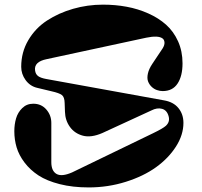

<svg xmlns="http://www.w3.org/2000/svg" viewBox="-20 -797 874 831"><path d="M363.8 14.2Q294.4 14.2 238.5 0Q182.6 -14.2 146.5 -37.8Q110.4 -61.5 86.2 -93.5Q62 -125.5 52 -158.9Q42 -192.4 42 -229Q42 -258.8 49.6 -284.7Q57.1 -310.5 76.4 -329.3Q95.7 -348.1 124 -348.1Q158.7 -348.1 180.4 -323.2Q202.1 -298.3 202.1 -265.1V-95.2Q202.1 -57.1 224.6 -44.2Q247.1 -31.2 292 -50.8L642.1 -220.2Q685.5 -241.2 697.8 -252.4Q716.3 -269.5 710 -293Q703.1 -319.8 681.6 -325.9Q660.2 -332 634.8 -318.8L422.9 -221.2Q374.5 -200.2 338.9 -209.7Q303.2 -219.2 282.7 -247.6Q262.2 -275.9 261.2 -313L259.8 -351.1Q259.3 -377 247.8 -385.7Q236.3 -394.5 203.1 -401.9L140.1 -417Q109.9 -424.3 90.8 -450.4Q71.8 -476.6 71.8 -507.8Q71.8 -570.8 102.3 -622.8Q132.8 -674.8 183.1 -707.8Q233.4 -740.7 296.1 -758.8Q358.9 -776.9 425.8 -776.9Q479 -776.9 528.1 -767.8Q577.1 -758.8 621.6 -739Q666 -719.2 698.7 -690.2Q731.4 -661.1 750.7 -618.2Q770 -575.2 770 -522.9Q770 -467.8 748.5 -435.3Q727.1 -402.8 684.1 -402.8Q671.9 -402.8 659.2 -407.2Q646.5 -411.6 636.2 -421.4Q626 -431.2 620.8 -444.8Q615.7 -458.5 620.1 -478.8Q624.5 -499 640.1 -522L684.1 -587.9Q692.9 -602.1 691.9 -613.8Q690.9 -625.5 683.1 -630.9Q664.1 -644.5 612.8 -633.8L182.1 -541Q126.5 -529.8 131.8 -492.2Q133.8 -476.1 144.8 -467.8Q155.8 -459.5 180.2 -455.1L689 -362.8Q730.5 -356 752.2 -329.3Q773.9 -302.7 773.9 -265.1Q773.9 -213.4 741.7 -162.8Q709.5 -112.3 655.3 -73.2Q601.1 -34.2 524.2 -10Q447.3 14.2 363.8 14.2Z"/></svg>

Font: Pilowlava
Style: Regular
Weight: 400
Designer: Anton Moglia, Jérémy Landes, Maksym Kobuzan (Cyrillic), Velvetyne Type Foundry
Foundry: Anton Moglia, Jérémy Landes, Velvetyne Type Foundry
Version: Version 1.001;hotconv 1.0.109;makeotfexe 2.5.65596